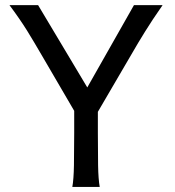

<svg xmlns="http://www.w3.org/2000/svg" viewBox="-20 -733 685 753"><path d="M129.4 -712.9 322.3 -390.1 505.4 -712.9H617.7Q596.2 -682.1 579.6 -657Q563 -631.8 549.1 -609.4Q535.2 -586.9 522.2 -565.4Q509.3 -543.9 495.6 -520L363.8 -294.4V-212.4Q363.8 -140.1 364.7 -84.7Q365.7 -29.3 371.1 0H263.7Q269 -29.3 270 -84.7Q271 -140.1 271 -212.4V-298.3L141.6 -520Q127.4 -543.9 114 -566.9Q100.6 -589.8 85.9 -613.3Q71.3 -636.7 54.4 -661.1Q37.6 -685.5 17.1 -712.9Z"/></svg>

Font: Andika APac
Style: Regular
Weight: 400
Designer: Victor Gaultney, Annie Olsen, Julie Remington, Don Collingsworth, Eric Hays, Becca Hirsbrunner
Foundry: SIL International
Version: Version 5.000